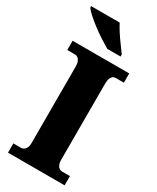

<svg xmlns="http://www.w3.org/2000/svg" viewBox="-233 -996 867 1061"><g transform="rotate(30 200.0 -465.5)"><path d="M20 0V-59H70Q78 -59 86.5 -64.5Q95 -70 100.5 -81Q106 -92 106 -108V-600Q106 -619 100.5 -631.5Q95 -644 86.5 -649.5Q78 -655 70 -655H20V-714H381V-655H330Q318 -655 310.5 -649Q303 -643 298.5 -631Q294 -619 294 -599V-110Q294 -95 299 -83Q304 -71 312 -65Q320 -59 330 -59H381V0ZM208 -771Q184 -785 154 -804.5Q124 -824 95 -846Q66 -868 44 -888Q22 -908 13 -921V-931H195Q206 -909 223.5 -882Q241 -855 260.5 -829Q280 -803 293 -784V-771Z"/></g></svg>

Font: Noto Serif Khmer SemiCondensed Black
Style: Regular
Weight: 900
Width: 4
Designer: Danh Hong and the Monotype Design Team
Foundry: Monotype Imaging Inc.
Version: Version 2.004